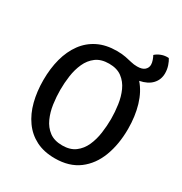

<svg xmlns="http://www.w3.org/2000/svg" viewBox="-189 -947 1038 1097"><g transform="rotate(30 330.0 -398.5)"><path d="M49.5 -342Q49.5 -418.9 66.8 -483.6Q84.2 -548.3 119.2 -596.1Q154.2 -643.9 207.1 -670Q260 -696.1 330.9 -696.1Q365.6 -696.1 389.6 -691.2Q413.7 -686.4 433.3 -681.5Q452.9 -676.6 474.2 -676.6Q507.7 -676.6 523.2 -690.7Q538.7 -704.8 538.7 -724.8Q538.7 -738.1 533.1 -754Q527.5 -769.9 521.7 -779.9Q536.6 -794 559.2 -802.5Q581.9 -811 607.3 -809.2Q616.6 -795.7 624.7 -771.9Q632.7 -748 632.7 -722.9Q632.7 -680.5 605.4 -651.2Q578.1 -621.8 525.8 -611.6Q567.2 -564.5 587.9 -494.6Q608.5 -424.6 608.5 -342Q608.5 -240.6 578.1 -160.2Q547.7 -79.8 485.8 -33.4Q423.9 13.1 329 13.1Q257 13.1 204.4 -13.8Q151.8 -40.7 117.4 -89.1Q82.9 -137.4 66.2 -202Q49.5 -266.5 49.5 -342ZM161.2 -342Q161.2 -296.7 167.8 -249.3Q174.5 -201.8 192.6 -161.7Q210.6 -121.5 243.6 -96.7Q276.5 -72 329 -72Q381 -72 413.9 -96.7Q446.8 -121.5 464.8 -161.7Q482.7 -201.8 489.3 -249.3Q496 -296.7 496 -342Q496 -387.3 489.3 -434.6Q482.7 -481.8 464.8 -521.8Q446.8 -561.8 413.9 -586.4Q381 -611 329 -611Q276.5 -611 243.6 -586.4Q210.6 -561.8 192.6 -521.8Q174.5 -481.8 167.8 -434.6Q161.2 -387.3 161.2 -342Z"/></g></svg>

Font: Signika SC
Style: Regular
Weight: 300
Designer: Anna Giedryś
Foundry: Anna Giedryś
Version: Version 2.000